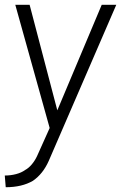

<svg xmlns="http://www.w3.org/2000/svg" viewBox="-33 -523 528 804"><path d="M72 189Q87 181 100 165.5Q113 150 122 131L175 13L31 -503H91L207 -61L393 -503H454L171 151Q147 205 105 234Q59 261 -9 261L-13 212Q12 212 34.5 206Q57 200 72 189Z"/></svg>

Font: Bellota Text
Style: Italic
Weight: 400
Italic angle: -7.5°
Designer: Kemie Guaida
Foundry: Kemie Guaida
Version: Version 4.001